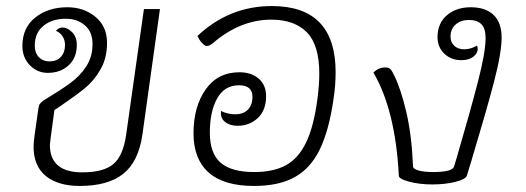

<svg xmlns="http://www.w3.org/2000/svg" viewBox="-20 -606 1740 635"><path d="M91 -121Q91 -134 95 -163.5Q99 -193 107 -247Q108 -257 112 -262.5Q116 -268 123 -273Q179 -307 211.5 -330.5Q244 -354 265 -386Q286 -418 286 -460Q286 -501 260.5 -522.5Q235 -544 198 -544Q152 -544 123.5 -520.5Q95 -497 95 -455Q95 -431 108.5 -417Q122 -403 143 -403Q168 -403 181.5 -418Q195 -433 195 -457Q195 -474 186.5 -486.5Q178 -499 165 -504Q174 -515 187 -515Q203 -515 218.5 -499.5Q234 -484 234 -457Q234 -415 207 -390Q180 -365 138 -365Q103 -365 78.5 -390.5Q54 -416 54 -454Q54 -514 96.5 -548Q139 -582 203 -582Q257 -582 295.5 -550.5Q334 -519 334 -464Q334 -415 313 -377.5Q292 -340 261.5 -315Q231 -290 181 -256L160 -242L154 -198Q145 -133 145 -127Q145 -36 252 -36Q322 -36 354.5 -63Q387 -90 397 -159L456 -576H509L451 -161Q438 -71 387.5 -31Q337 9 244 9Q172 9 131.5 -24Q91 -57 91 -121Z M620 -165Q620 -253 660 -310Q700 -367 772 -367Q811 -367 835.5 -346Q860 -325 860 -288Q860 -241 832.5 -215.5Q805 -190 766 -190Q740 -190 724 -203Q708 -216 711 -239Q720 -234 733 -231Q746 -228 757 -228Q785 -228 800 -243.5Q815 -259 815 -286Q815 -324 770 -324Q723 -324 698.5 -281Q674 -238 674 -167Q674 -99 709.5 -68Q745 -37 821 -37Q884 -37 925.5 -59.5Q967 -82 992.5 -135Q1018 -188 1030 -280Q1036 -327 1036 -363Q1036 -457 995 -499Q954 -541 877 -541Q775 -541 685 -464Q680 -460 675 -457Q670 -454 664 -454Q657 -454 648 -464Q639 -474 633 -487Q738 -586 879 -586Q1090 -586 1090 -367Q1090 -324 1083 -278Q1068 -174 1037.5 -111.5Q1007 -49 954.5 -20Q902 9 820 9Q720 9 670 -35.5Q620 -80 620 -165Z M1299 -25Q1288 -241 1215 -366Q1232 -383 1254 -383Q1265 -383 1270.5 -378Q1276 -373 1283 -358Q1306 -312 1324 -234.5Q1342 -157 1346 -55Q1347 -47 1365 -42Q1383 -37 1412 -37Q1477 -37 1482 -56Q1484 -63 1493 -93Q1536 -240 1561 -337Q1586 -434 1586 -480Q1586 -512 1572 -526Q1558 -540 1531 -540Q1504 -540 1487 -525Q1470 -510 1470 -485Q1470 -466 1482.5 -454.5Q1495 -443 1515 -443Q1537 -443 1557 -455Q1560 -451 1560 -444Q1560 -430 1545.5 -418.5Q1531 -407 1506 -407Q1472 -407 1449.5 -428.5Q1427 -450 1427 -483Q1427 -529 1458 -555.5Q1489 -582 1537 -582Q1586 -582 1612.5 -556.5Q1639 -531 1639 -482Q1639 -431 1613.5 -334Q1588 -237 1539 -74L1524 -25Q1520 -13 1486 -4.5Q1452 4 1410 4Q1368 4 1333.5 -5Q1299 -14 1299 -25Z"/></svg>

Font: Krub Light
Style: Italic
Weight: 300
Italic angle: -8°
Designer: Ekaluck Peanpanawate
Foundry: Cadson Demak Co.,Ltd.
Version: Version 1.000; ttfautohint (v1.6)